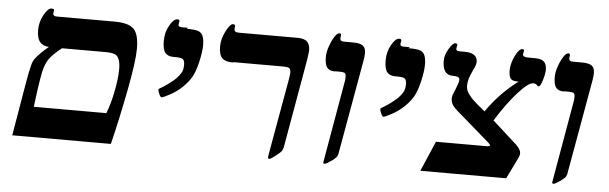

<svg xmlns="http://www.w3.org/2000/svg" viewBox="-43 -726 2757 869"><g transform="rotate(5 1336.0 -291.5)"><path d="M167 -415 166 -412Q138 -412 123 -429Q108 -446 108 -485Q108 -520 126 -553Q144 -586 160 -586Q172 -586 172 -580L170 -564Q170 -552 187 -552H448Q513 -552 537 -528Q561 -504 561 -438Q561 -383 536 -252Q509 -112 481 1H33L73 -235Q83 -294 90 -320Q94 -338 102 -350Q109 -361 128 -380Q148 -400 167 -415ZM446 -136 448 -135Q466 -180 477 -237Q489 -297 489 -340Q489 -366 483 -382Q477 -399 464 -405Q450 -411 419 -411H223Q183 -380 166 -355Q150 -331 142 -293Q136 -263 129 -214Q127 -200 119 -136Z M783 -553 778 -548Q818 -548 832 -542Q846 -536 852 -521Q858 -506 858 -479Q858 -450 847 -403Q836 -357 822 -333Q807 -308 783 -285Q759 -262 729 -246Q698 -229 691 -229Q686 -229 680 -243Q674 -256 674 -263Q674 -266 680 -269Q690 -274 713 -290Q739 -309 751 -321Q764 -334 773 -350Q780 -363 780 -385Q780 -402 773 -409Q766 -416 739 -416H728Q703 -416 691 -431Q679 -446 679 -484Q679 -524 697 -555Q715 -587 732 -587Q742 -587 742 -579L739 -564Q739 -553 754 -553Z M1000 -416 999 -414Q965 -414 950 -429Q935 -444 935 -482Q935 -515 953 -551Q971 -587 985 -587Q995 -587 995 -578L993 -567Q993 -551 1012 -551H1280Q1312 -551 1325 -538Q1338 -525 1338 -499Q1338 -488 1332 -451L1262 -52Q1260 -44 1258 -40Q1255 -34 1250 -29Q1243 -22 1226 -9Q1206 6 1202 6Q1195 6 1195 -1L1197 -16L1258 -359Q1262 -384 1262 -391Q1262 -407 1254 -412Q1247 -416 1228 -416Z M1464 -415 1462 -414Q1437 -414 1426 -429Q1416 -443 1416 -476Q1416 -498 1425 -524Q1434 -550 1446 -569Q1458 -588 1469 -588Q1476 -588 1476 -579L1474 -566Q1474 -552 1491 -552H1533Q1565 -552 1578 -542Q1591 -532 1591 -509Q1591 -497 1587 -472L1511 -44Q1508 -32 1502 -26Q1498 -22 1488 -14Q1460 6 1453 6Q1446 6 1446 1L1512 -378L1513 -392Q1513 -409 1506 -412Q1499 -415 1482 -415Z M1791 -553 1786 -548Q1826 -548 1840 -542Q1854 -536 1860 -521Q1866 -506 1866 -479Q1866 -450 1855 -403Q1844 -357 1830 -333Q1815 -308 1791 -285Q1767 -262 1737 -246Q1706 -229 1699 -229Q1694 -229 1688 -243Q1682 -256 1682 -263Q1682 -266 1688 -269Q1698 -274 1721 -290Q1747 -309 1759 -321Q1772 -334 1781 -350Q1788 -363 1788 -385Q1788 -402 1781 -409Q1774 -416 1747 -416H1736Q1711 -416 1699 -431Q1687 -446 1687 -484Q1687 -524 1705 -555Q1723 -587 1740 -587Q1750 -587 1750 -579L1747 -564Q1747 -553 1762 -553Z M2187 -137 2182 -138Q2191 -138 2191 -143Q2191 -145 2183 -153L2056 -263Q2017 -295 2009 -308Q2000 -322 2000 -338Q2000 -348 2003 -356Q2027 -412 2027 -424Q2027 -435 2019 -438Q2012 -441 1995 -441Q1949 -441 1949 -506Q1949 -531 1966 -560Q1983 -589 1996 -589Q1997 -589 2001 -587Q2004 -586 2004 -582L2001 -564Q2001 -554 2016 -554H2039Q2098 -554 2098 -513Q2098 -501 2089 -483Q2073 -449 2069 -435Q2064 -417 2064 -403Q2064 -392 2067 -383Q2070 -374 2079 -362Q2088 -350 2100 -338Q2110 -328 2153 -293Q2180 -333 2218 -373Q2256 -412 2295 -441H2287Q2264 -441 2257 -453Q2250 -464 2250 -489Q2250 -518 2267 -554Q2284 -589 2300 -589Q2307 -589 2307 -581L2304 -566Q2304 -553 2328 -553H2357Q2389 -553 2401 -541Q2413 -529 2413 -505Q2413 -487 2404 -457Q2395 -427 2387 -427Q2382 -427 2378 -433Q2372 -439 2362 -439Q2339 -439 2291 -385Q2245 -333 2197 -256L2310 -154Q2330 -134 2330 -118Q2330 -108 2322 -92L2277 0H1887L1946 -137Z M2504 -415 2502 -414Q2477 -414 2466 -429Q2456 -443 2456 -476Q2456 -498 2465 -524Q2474 -550 2486 -569Q2498 -588 2509 -588Q2516 -588 2516 -579L2514 -566Q2514 -552 2531 -552H2573Q2605 -552 2618 -542Q2631 -532 2631 -509Q2631 -497 2627 -472L2551 -44Q2548 -32 2542 -26Q2538 -22 2528 -14Q2500 6 2493 6Q2486 6 2486 1L2552 -378L2553 -392Q2553 -409 2546 -412Q2539 -415 2522 -415Z"/></g></svg>

Font: Libra Serif Modern
Style: Bold Italic
Weight: 700
Italic angle: -12°
Designer: Stefan Peev, Context Ltd
Foundry: Stefan Peev, Context Ltd
Version: Version 1.000